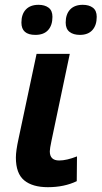

<svg xmlns="http://www.w3.org/2000/svg" viewBox="-20 -768 422 798"><path d="M46 -113Q46 -141 57 -191L132 -544H270L194 -183Q187 -150 187 -139Q187 -101 226 -101Q257 -101 300 -118L299 -15Q247 10 179 10Q115 10 80.5 -18.5Q46 -47 46 -113ZM69 -674Q69 -709 87.5 -728.5Q106 -748 140 -748Q166 -748 182 -736Q198 -724 198 -698Q198 -663 180 -643Q162 -623 127 -623Q69 -623 69 -674ZM253 -674Q253 -709 271.5 -728.5Q290 -748 324 -748Q350 -748 366 -736Q382 -724 382 -698Q382 -663 364 -643Q346 -623 312 -623Q285 -623 269 -635.5Q253 -648 253 -674Z"/></svg>

Font: Noto Sans Display
Style: Bold Italic
Weight: 700
Italic angle: -12°
Designer: Monotype Design team
Foundry: Monotype Imaging Inc.
Version: Version 1.000